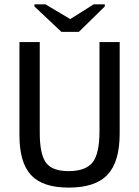

<svg xmlns="http://www.w3.org/2000/svg" viewBox="-20 -852 640 882"><path d="M529.8 -239.3Q529.8 -108.9 474.1 -49.6Q418.5 9.8 295.4 9.8Q176.3 9.8 122.8 -47.6Q69.3 -105 69.3 -230.5V-658.7H162.6V-243.2Q162.6 -143.6 191.2 -104.7Q219.7 -65.9 294.9 -65.9Q373.5 -65.9 405.3 -106Q437 -146 437 -249.5V-658.7H529.8ZM342.3 -705.6H262.2L138.2 -822.3V-832H189L302.2 -764.6H303.2L410.2 -832H461.4V-822.3Z"/></svg>

Font: Cousine
Style: Regular
Weight: 400
Monospace: yes
Designer: Steve Matteson
Foundry: Ascender Corporation
Version: Version 1.20